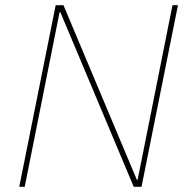

<svg xmlns="http://www.w3.org/2000/svg" viewBox="-20 -718 720 738"><path d="M494 0 212 -671H209L75 0H54L194 -698H224L506 -27H509L643 -698H664L524 0Z"/></svg>

Font: IBM Plex Sans Thin
Style: Italic
Weight: 100
Italic angle: -11.31°
Designer: Mike Abbink, Paul van der Laan, Pieter van Rosmalen
Foundry: Bold Monday
Version: Version 3.0